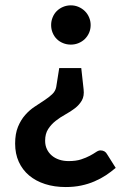

<svg xmlns="http://www.w3.org/2000/svg" viewBox="-20 -542 495 736"><path d="M423.5 101.5Q406 116.5 386 129.8Q366 143 342.2 153.2Q318.5 163.5 291.2 169.2Q264 175 232 175Q188.5 175 152.8 163.5Q117 152 91.5 130.5Q66 109 52 78.2Q38 47.5 38 8.5Q38 -29.5 49 -56Q60 -82.5 76.5 -101.2Q93 -120 112.8 -133Q132.5 -146 150 -157.5Q167.5 -169 180 -180.8Q192.5 -192.5 195.5 -208.5L207 -281H291.5L300.5 -199.5Q303.5 -174 293.8 -157Q284 -140 267.5 -127.2Q251 -114.5 231 -103.5Q211 -92.5 193.8 -79Q176.5 -65.5 164.8 -47.5Q153 -29.5 153 -2.5Q153 15.5 159.8 29.8Q166.5 44 178.5 54.2Q190.5 64.5 207 70Q223.5 75.5 243 75.5Q271.5 75.5 291 69Q310.5 62.5 324.5 55Q338.5 47.5 348 41Q357.5 34.5 365 34.5Q383 34.5 391 50ZM176 -446Q176 -461.5 181.8 -475.5Q187.5 -489.5 197.5 -499.5Q207.5 -509.5 221.5 -515.5Q235.5 -521.5 251.5 -521.5Q267.5 -521.5 281.2 -515.5Q295 -509.5 305.2 -499.5Q315.5 -489.5 321.5 -475.5Q327.5 -461.5 327.5 -446Q327.5 -430 321.5 -416.2Q315.5 -402.5 305.2 -392.5Q295 -382.5 281.2 -376.8Q267.5 -371 251.5 -371Q235.5 -371 221.5 -376.8Q207.5 -382.5 197.5 -392.5Q187.5 -402.5 181.8 -416.2Q176 -430 176 -446Z"/></svg>

Font: Lato
Style: Bold
Weight: 700
Designer: Lukasz Dziedzic
Foundry: tyPoland Lukasz Dziedzic
Version: Version 2.007; 2014-02-27